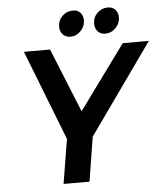

<svg xmlns="http://www.w3.org/2000/svg" viewBox="-59 -943 854 995"><g transform="rotate(-5 368.0 -445.5)"><path d="M736 -700 403 -231 366 0H231L269 -231L86 -700H222L357 -367L600 -700ZM410 -836Q410 -804 387 -780.5Q364 -757 333 -757Q309 -757 294 -773Q279 -789 279 -813Q279 -846 302 -868.5Q325 -891 358 -891Q382 -891 396 -875.5Q410 -860 410 -836ZM592 -836Q592 -804 569 -780.5Q546 -757 514 -757Q490 -757 475.5 -773Q461 -789 461 -813Q461 -846 484 -868.5Q507 -891 539 -891Q563 -891 577.5 -875.5Q592 -860 592 -836Z"/></g></svg>

Font: Gontserrat Medium
Style: Italic
Weight: 500
Italic angle: -11.3°
Designer: Julieta Ulanovsky
Foundry: Julieta Ulanovsky
Version: Version 6.001